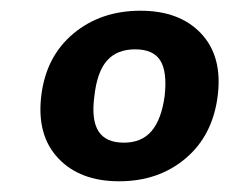

<svg xmlns="http://www.w3.org/2000/svg" viewBox="-20 -753 428 358"><path d="M242 -733Q315 -733 355 -690.5Q395 -648 386 -575Q377 -501 326.5 -458Q276 -415 202 -415Q129 -415 88.5 -458Q48 -501 57 -575Q66 -648 117 -690.5Q168 -733 242 -733ZM211 -487Q244 -487 262.5 -508.5Q281 -530 287 -574Q292 -619 279 -640Q266 -661 232 -661Q198 -661 179.5 -640Q161 -619 156 -574Q150 -530 163.5 -508.5Q177 -487 211 -487Z"/></svg>

Font: Aleo
Style: Bold Italic
Weight: 700
Italic angle: -7°
Version: Version 2.001;gftools[0.9.29]